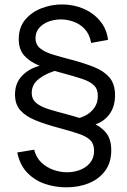

<svg xmlns="http://www.w3.org/2000/svg" viewBox="-20 -678 565 853"><path d="M274 154.3Q224.3 154.3 178.7 138.5Q133 122.7 100.3 88.4Q67.7 54.2 56.7 -0.7L131.7 -13Q140.8 22.8 164.6 44.8Q188.3 66.8 218.6 77.1Q248.8 87.3 277.7 87.3Q309.2 87.3 336.6 76.5Q364 65.7 381 44.3Q398 23 398 -8.7Q398 -38.8 380.6 -55.8Q363.2 -72.7 327.7 -84.4Q292.2 -96.2 238 -110.7Q180.2 -126.2 137.2 -143.8Q94.2 -161.3 70.4 -188Q46.7 -214.7 46.7 -257.7Q46.7 -306.7 75.2 -338.2Q103.8 -369.8 147.8 -383.4Q191.8 -397 238.3 -392.3L240.7 -368Q188.5 -354.5 154.8 -329.1Q121 -303.7 121 -265.7Q121 -236.7 141.5 -220Q162 -203.3 197.8 -192.4Q233.5 -181.5 279 -169.7Q337.5 -154.3 381.4 -136.7Q425.3 -119 449.8 -89.8Q474.3 -60.7 474.3 -10.3Q474.3 43.5 447.6 80.2Q420.8 116.8 375.5 135.6Q330.2 154.3 274 154.3ZM306.3 -123 305.7 -149.3Q331.8 -151 357 -163.4Q382.2 -175.8 398.4 -198.1Q414.7 -220.3 414.7 -252Q414.7 -282.2 397.2 -299.1Q379.8 -316 344.3 -327.8Q308.8 -339.5 254.7 -354Q196.8 -369.5 153.8 -386.9Q110.8 -404.3 87.1 -431.7Q63.3 -459 63.3 -504.3Q63.3 -556.3 92 -590.5Q120.7 -624.7 164.8 -641.5Q208.8 -658.3 255.3 -658.3Q307.2 -658.3 351.6 -639Q396 -619.7 425.1 -584.3Q454.2 -549 460 -501L385 -487.3Q378 -526 356.8 -548.8Q335.5 -571.5 307.1 -581.6Q278.7 -591.7 250.7 -591.7Q220.2 -591.7 194.4 -581.6Q168.7 -571.5 153.2 -552.9Q137.7 -534.3 137.7 -509Q137.7 -479.8 158.5 -463.1Q179.3 -446.3 215.2 -435.5Q251 -424.7 295.7 -413Q354 -397.7 397.9 -380.1Q441.8 -362.5 466.4 -333.6Q491 -304.7 491 -255Q491 -204.2 466.3 -170.6Q441.7 -137 399.8 -124.2Q357.8 -111.5 306.3 -123Z"/></svg>

Font: Manrope Variable Light
Style: Regular
Weight: 200
Designer: Mikhail Sharanda
Foundry: Mikhail Sharanda
Version: Version 4.505